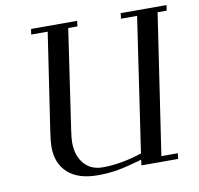

<svg xmlns="http://www.w3.org/2000/svg" viewBox="-79 -785 909 878"><g transform="rotate(-10 375.0 -346.0)"><path d="M117.2 -676.8 121.1 -702.1H335L332 -676.8H289.1L221.2 -213.9Q215.8 -178.2 215.8 -158.2Q215.8 -97.2 247.6 -59.6Q279.3 -22 335 -22Q419.4 -22 517.1 -54.2L608.9 -676.8H534.2L537.1 -702.1H750L746.1 -676.8H704.1L606.9 -25.9H683.1L680.2 0H509.8L513.2 -25.9Q449.2 -7.3 404.1 1.2Q358.9 9.8 306.2 9.8Q215.8 9.8 167.5 -33.7Q119.1 -77.1 119.1 -155.8Q119.1 -176.3 126 -224.1L193.8 -676.8Z"/></g></svg>

Font: Dehuti
Style: Bold-Italic
Weight: 700
Version: Version 1.2